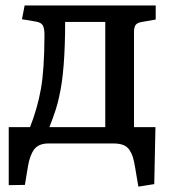

<svg xmlns="http://www.w3.org/2000/svg" viewBox="-20 -529 637 708"><path d="M490.2 159.2 478 86.9Q474.1 64 470 50.3Q465.8 36.6 457.3 23.9Q448.7 11.2 434.3 5.6Q419.9 0 397.9 0H159.2Q122.6 0 106.2 21.7Q89.8 43.5 83 85L71.8 152.8L12.2 153.8V-60.1H90.8Q118.2 -129.9 130.9 -201.2Q143.6 -272.5 144 -398.9Q144 -424.8 137.9 -435.3Q131.8 -445.8 113.8 -449.2L61 -458L70.8 -508.8H554.2V-457L503.9 -448.2Q485.8 -445.3 480 -436.8Q474.1 -428.2 474.1 -410.2V-60.1H553.2L548.8 149.9ZM162.1 -60.1H368.2V-448.2H220.2Q220.2 -266.6 198.2 -172.9Q189.9 -129.9 162.1 -60.1Z"/></svg>

Font: Literata Book Medium
Style: Regular
Weight: 500
Designer: Latin by Veronika Burian and Jose Scaglione. Greek by Irene Vlachou. Cyrillic by Vera Evstafieva
Foundry: TypeTogether
Version: Version 2.003;PS 002.003;hotconv 1.0.88;makeotf.lib2.5.64775